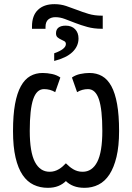

<svg xmlns="http://www.w3.org/2000/svg" viewBox="-20 -899 640 929"><path d="M389.2 9.8Q358.9 9.8 336.7 1.2Q314.5 -7.3 298.8 -22.9Q283.2 -7.3 261.7 1.2Q240.2 9.8 210.9 9.8Q173.8 9.8 142.8 -4.9Q111.8 -19.5 89.6 -52Q67.4 -84.5 55.2 -137Q43 -189.5 43 -265.1Q43 -341.8 52.7 -395.3Q62.5 -448.7 81.1 -482.2Q99.6 -515.6 126.2 -530.8Q152.8 -545.9 186 -545.9Q208.5 -545.9 231.7 -541Q254.9 -536.1 272 -523.9L247.1 -453.1Q223.1 -467.8 192.9 -467.8Q157.2 -467.8 140.6 -418.7Q124 -369.6 124 -266.1Q124 -163.1 148.9 -115.5Q173.8 -67.9 220.2 -67.9Q232.9 -67.9 244.1 -71.3Q255.4 -74.7 265.1 -80.6Q274.9 -86.4 283.2 -93.8Q291.5 -101.1 298.8 -108.9Q306.6 -101.1 315.2 -93.8Q323.7 -86.4 333.5 -80.6Q343.3 -74.7 354.7 -71.3Q366.2 -67.9 379.9 -67.9Q425.8 -67.9 450.4 -115.5Q475.1 -163.1 475.1 -266.1Q475.1 -369.6 458.5 -418.7Q441.9 -467.8 405.8 -467.8Q377.4 -467.8 353 -453.1L328.1 -523.9Q345.2 -536.1 368.2 -541Q391.1 -545.9 413.1 -545.9Q447.3 -545.9 473.9 -530.8Q500.5 -515.6 518.8 -482.2Q537.1 -448.7 546.6 -395.3Q556.2 -341.8 556.2 -265.1Q556.2 -191.9 543.7 -139.9Q531.2 -87.9 509.3 -54.4Q487.3 -21 456.5 -5.6Q425.8 9.8 389.2 9.8ZM477.1 -823.2V-759.8H473.1Q434.1 -759.8 402.6 -768.6Q371.1 -777.3 344.2 -787.8Q317.4 -798.3 293.9 -807.1Q270.5 -815.9 248 -815.9Q227.1 -815.9 213.6 -804.7Q200.2 -793.5 200.2 -768.1V-759.8H134.8V-771Q134.8 -823.7 163.6 -851.3Q192.4 -878.9 243.2 -878.9Q273.4 -878.9 299.8 -870.1Q326.2 -861.3 352.5 -851.1Q378.9 -840.8 408 -832Q437 -823.2 473.1 -823.2ZM359.9 -712.9Q359.9 -675.3 330.6 -647.2Q301.3 -619.1 242.2 -604V-641.1Q298.8 -661.1 298.8 -686Q298.8 -695.3 291.3 -699.7Q283.7 -704.1 274.9 -708Q266.1 -711.9 258.5 -718.3Q251 -724.6 251 -737.8Q251 -756.3 263.2 -765.6Q275.4 -774.9 297.9 -774.9Q326.7 -774.9 343.3 -757.8Q359.9 -740.7 359.9 -712.9Z"/></svg>

Font: Noto Mono
Style: Regular
Weight: 400
Designer: Monotype Design Team
Foundry: Monotype Imaging Inc.
Version: Version 1.00